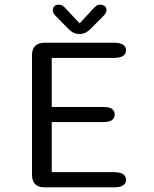

<svg xmlns="http://www.w3.org/2000/svg" viewBox="-20 -802 659 822"><path d="M519.5 -587Q519.5 -554 467 -554H201.5V-344H422Q448 -344 459.5 -335.8Q471 -327.5 471 -312Q471 -296.5 459.5 -288Q448 -279.5 422 -279.5H201.5V-65H467Q519.5 -65 519.5 -32Q519.5 0 467 0H171Q117 0 117 -54V-565Q117 -619 171 -619H467Q519.5 -619 519.5 -587ZM424 -735 377 -687.5Q362.5 -672 350.2 -664.2Q338 -656.5 320.5 -656.5Q303 -656.5 290.5 -664.2Q278 -672 264 -687.5L217 -735Q206 -746.5 206 -758Q206 -768.5 213 -775.2Q220 -782 231.5 -782Q242.5 -782 250 -776.2Q257.5 -770.5 266 -760.5L321 -702L374.5 -760Q383.5 -770 391 -776Q398.5 -782 409.5 -782Q421.5 -782 428.8 -775.5Q436 -769 436 -759Q436 -754 433.2 -747.8Q430.5 -741.5 424 -735Z"/></svg>

Font: Sono ExtraLight Monospace
Style: Regular
Weight: 400
Version: Version 2.112